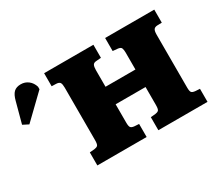

<svg xmlns="http://www.w3.org/2000/svg" viewBox="-374 -988 1433 1262"><g transform="rotate(-30 342.5 -357.0)"><path d="M48 0V-99L84 -102Q101 -104 109.5 -111.5Q118 -119 118 -152V-550Q118 -576 111.5 -587.5Q105 -599 82 -600L48 -601V-700H422V-601L386 -598Q366 -597 359.5 -585Q353 -573 353 -547V-421H580V-551Q580 -571 575 -583.5Q570 -596 544 -598L511 -601V-700H884V-601L849 -600Q830 -599 822.5 -588Q815 -577 815 -549V-148Q815 -120 822 -111.5Q829 -103 851 -101L884 -99V0H511V-99L546 -102Q563 -104 571.5 -111.5Q580 -119 580 -152V-288H353V-148Q353 -121 360 -112Q367 -103 388 -101L422 -99V0ZM-204 -457 -247 -479 -205 -635Q-194 -678 -175 -696Q-156 -714 -122 -714Q-90 -714 -65.5 -695Q-41 -676 -31 -643V-624Z"/></g></svg>

Font: Literata Variable Black
Style: Regular
Weight: 900
Designer: Latin by Veronika Burian and Jose Scaglione. Greek by Irene Vlachou. Cyrillic by Vera Evstafieva.
Foundry: TypeTogether
Version: Version 3.021